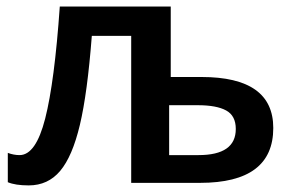

<svg xmlns="http://www.w3.org/2000/svg" viewBox="-20 -560 902 588"><path d="M587.9 -85Q702.1 -85 702.1 -165Q702.1 -205.6 672.6 -221.7Q643.1 -237.8 585.9 -237.8H498V-85ZM816.9 -168Q816.9 0 592.8 0H381.8V-450.2H261.2Q247.6 -273.9 224.6 -177.5Q201.7 -81.1 164.3 -36.6Q127 7.8 67.9 7.8Q26.9 7.8 3.9 -2V-91.8Q22 -85 40 -85Q89.8 -85 118.4 -197Q147 -309.1 163.1 -540H502.9V-324.2H597.2Q816.9 -324.2 816.9 -168Z"/></svg>

Font: OpenSans-Semibold
Style: Regular
Weight: 600
Foundry: Ascender Corporation
Version: Version 1.10